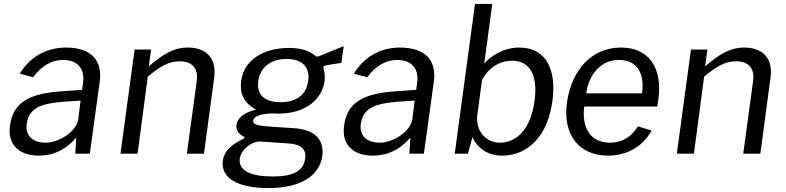

<svg xmlns="http://www.w3.org/2000/svg" viewBox="-20 -782 3999 977"><path d="M178 10C251 10 316 -20 368 -82L363 0H437L488 -370C501 -474 445 -540 315 -540C210 -540 127 -486 81 -407L149 -389C193 -449 245 -477 301 -477C374 -477 412 -433 403 -363L398 -325L303 -318C127 -308 46 -260 31 -143C17 -46 77 10 178 10ZM212 -56C148 -56 107 -91 116 -151C127 -233 188 -256 311 -265L390 -270L378 -174C369 -114 282 -56 212 -56Z M680 0 732 -392C793 -443 838 -470 894 -470C961 -470 990 -432 981 -369L931 0H1018L1070 -388C1083 -479 1035 -540 937 -540C865 -540 809 -507 737 -444L749 -530H665L593 0Z M1347 175C1508 175 1606 113 1620 12C1630 -68 1587 -123 1473 -130C1426 -133 1389 -135 1363 -137C1291 -142 1266 -148 1268 -168C1271 -186 1295 -203 1368 -205C1377 -204 1390 -204 1397 -204C1541 -204 1620 -281 1632 -371C1635 -399 1630 -420 1627 -429C1623 -443 1624 -447 1647 -451C1670 -455 1685 -457 1717 -462L1729 -547C1690 -532 1644 -513 1613 -500C1604 -496 1592 -491 1587 -496C1557 -522 1517 -538 1451 -538C1319 -538 1222 -477 1207 -370C1199 -307 1220 -259 1283 -224C1222 -210 1188 -181 1183 -147C1180 -120 1194 -101 1220 -87C1227 -84 1227 -80 1219 -76C1157 -47 1120 -12 1114 35C1102 120 1182 175 1347 175ZM1407 -262C1326 -262 1284 -301 1294 -369C1303 -438 1357 -482 1438 -482C1519 -482 1559 -439 1548 -369C1539 -301 1490 -262 1407 -262ZM1370 116C1253 116 1193 86 1200 25C1208 -26 1266 -64 1304 -62L1449 -52C1516 -48 1539 -20 1533 25C1525 87 1473 116 1370 116Z M1878 10C1951 10 2016 -20 2068 -82L2063 0H2137L2188 -370C2201 -474 2145 -540 2015 -540C1910 -540 1827 -486 1781 -407L1849 -389C1893 -449 1945 -477 2001 -477C2074 -477 2112 -433 2103 -363L2098 -325L2003 -318C1827 -308 1746 -260 1731 -143C1717 -46 1777 10 1878 10ZM1912 -56C1848 -56 1807 -91 1816 -151C1827 -233 1888 -256 2011 -265L2090 -270L2078 -174C2069 -114 1982 -56 1912 -56Z M2533 10C2673 10 2768 -97 2791 -268C2812 -422 2763 -540 2622 -540C2531 -540 2466 -485 2444 -458L2485 -762H2397L2294 0H2361L2384 -84C2397 -53 2441 10 2533 10ZM2523 -56C2454 -56 2398 -115 2409 -198L2433 -376C2467 -438 2523 -473 2585 -473C2675 -473 2718 -402 2700 -268C2679 -119 2606 -56 2523 -56Z M3324 -240 3330 -275C3352 -436 3283 -540 3140 -540C2992 -540 2889 -428 2865 -260C2842 -90 2932 10 3074 10C3166 10 3248 -32 3296 -118L3226 -139C3194 -88 3150 -56 3083 -56C2981 -56 2939 -137 2953 -240ZM2963 -307C2974 -392 3029 -477 3130 -477C3225 -477 3261 -404 3247 -307Z M3511 0 3563 -392C3624 -443 3669 -470 3725 -470C3792 -470 3821 -432 3812 -369L3762 0H3849L3901 -388C3914 -479 3866 -540 3768 -540C3696 -540 3640 -507 3568 -444L3580 -530H3496L3424 0Z"/></svg>

Font: Cheyenne Sans
Style: Italic
Weight: 400
Italic angle: -8.13011°
Designer: The Public Sans project authors (U.S. Web Design System), Libre Franklin designed by Pablo Impallari and Rodrigo Fuenzal
Foundry: The Cheyenne Sans Project Authors
Version: Version 2.007